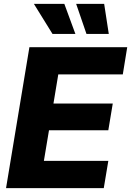

<svg xmlns="http://www.w3.org/2000/svg" viewBox="-20 -971 677 991"><path d="M11.2 0 131.8 -727.5H636.7L613.8 -586.9H280.8L255.9 -436.5H562L539.1 -298.8H232.9L206.5 -140.6H539.1L515.6 0ZM426.3 -795.9 373 -951.2H517.6L541.5 -795.9ZM251 -795.9 154.8 -951.2H312L369.1 -795.9Z"/></svg>

Font: Inter ExtraBold
Style: Italic
Weight: 800
Italic angle: -9.3988°
Designer: Rasmus Andersson
Foundry: rsms
Version: Version 4.001;git-66647c0bb